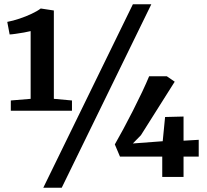

<svg xmlns="http://www.w3.org/2000/svg" viewBox="-20 -835 975 906"><path d="M124.6 -368.6V-688.2Q113.9 -685.3 93.6 -681.7Q73.2 -678.1 53.7 -675.4Q34.1 -672.6 25.5 -672.4L14.3 -731.7Q41.8 -736.9 72.1 -747.1Q102.3 -757.2 129.2 -769.9Q156.1 -782.5 172.2 -794.9L234.1 -785.5V-368.7L319.6 -360.9V-312.5H31V-360.9ZM607.1 -815H694.1L271.2 51H184.2ZM745.6 0V-95.9H546.2L521.8 -153.6Q539.2 -183.6 561.6 -225.3Q584 -267 607.3 -312.7Q630.5 -358.5 650.7 -401Q670.8 -443.6 683.8 -475.2H767.1L804.4 -449.5L644.9 -196.9L606.9 -158L747.8 -168.6L759 -282.9L846.1 -285.1V-171.1L917.7 -175.3V-95.9H846.1V0Z"/></svg>

Font: Merriweather 7pt Light
Style: Regular
Weight: 300
Designer: Eben Sorkin
Foundry: Eben Sorkin
Version: Version 2.200;gftools[0.9.31]